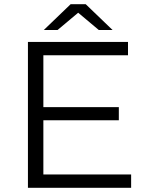

<svg xmlns="http://www.w3.org/2000/svg" viewBox="-20 -901 709 921"><path d="M355 -840 454 -757H520L391 -881H319L190 -757H256ZM188 -64V-324H550V-387H188V-636H594V-700H114V0H609V-64Z"/></svg>

Font: Talent
Style: Regular
Weight: 400
Designer: Mike Powis
Version: Version 1.001;hotconv 1.0.109;makeotfexe 2.5.65596